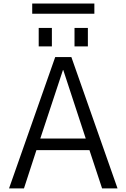

<svg xmlns="http://www.w3.org/2000/svg" viewBox="-20 -1048 703 1068"><path d="M287.1 -730.5H377L633.8 0H547.9L477.5 -212.9H182.6L113.3 0H30.3ZM394.5 -790V-892.6H468.8V-790ZM195.3 -790V-892.6H268.6V-790ZM159.2 -971.7V-1028.3H504.9V-971.7ZM204.1 -277.3H457L332 -658.2H330.1Z"/></svg>

Font: Mgen+ 1c regular
Style: Regular
Weight: 400
Designer: [Source Han Sans]
Ryoko NISHIZUKA  (kana & ideographs); Paul D. Hunt (Latin, Greek & Cyrillic); Wenlong ZHANG  (bopomofo
Version: Version 1.059.20150602